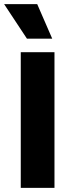

<svg xmlns="http://www.w3.org/2000/svg" viewBox="-35 -914 350 934"><path d="M66 0V-660H230V0ZM96 -726 -15 -894H146L219 -726Z"/></svg>

Font: Bricolage Grotesque 24pt ExtraBold
Style: Regular
Weight: 800
Designer: Mathieu Triay
Foundry: Atelier Triay
Version: Version 1.001;gftools[0.9.33.dev8+g029e19f]